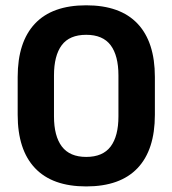

<svg xmlns="http://www.w3.org/2000/svg" viewBox="-20 -672 634 706"><path d="M297 13.5Q172.5 13.5 108.8 -53.8Q45 -121 45 -250V-389Q45 -517.5 108.5 -585Q172 -652.5 297 -652.5Q422 -652.5 485.8 -585Q549.5 -517.5 549.5 -389V-250Q549.5 -121 485.8 -53.8Q422 13.5 297 13.5ZM297 -95Q358 -95 386.8 -133.2Q415.5 -171.5 415.5 -244V-394.5Q415.5 -467.5 386.8 -505.8Q358 -544 297 -544Q235.5 -544 207 -505.8Q178.5 -467.5 178.5 -394.5V-244Q178.5 -171.5 207.5 -133.2Q236.5 -95 297 -95Z"/></svg>

Font: Anek Malayalam SemiBold
Style: Regular
Weight: 600
Version: Version 1.003